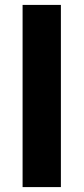

<svg xmlns="http://www.w3.org/2000/svg" viewBox="-20 -762 341 782"><path d="M72 0H228V-742H72Z"/></svg>

Font: AWKNG-Font
Style: Bold
Weight: 700
Designer: Awakening Church
Foundry: Awakening Church
Version: Version 1.700;PS 001.700;hotconv 1.0.88;makeotf.lib2.5.64775